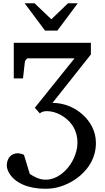

<svg xmlns="http://www.w3.org/2000/svg" viewBox="-20 -936 650 1185"><path d="M156 -576H440L195 -271L226 -236C235 -245 249 -250 270 -250C301 -250 329 -240 352 -228C409 -198 458 -142 458 -55C458 -38 456 -21 451 -3C436 55 402 105 360 137C335 156 302 173 261 173C221 173 191 154 164 138L128 20C120 15 102 10 90 10C47 10 22 43 22 85C22 100 27 116 37 133C74 195 157 229 259 229C287 229 314 226 340 219C394 204 441 178 478 145C528 101 572 37 572 -54C572 -130 534 -189 491 -228C447 -268 382 -301 304 -301L541 -600V-672H65V-452H122L133 -550C133 -562 144 -577 156 -577ZM334 -747 460 -916H400L297 -817L193 -916H132L258 -747Z"/></svg>

Font: Veleka
Style: Regular
Weight: 400
Designer: Stefan Peev, Context Ltd, 2016; SIL International, 1997-2014.
Foundry: Stefan Peev, Context Ltd, 2016
Version: Version 1.000